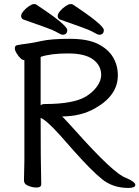

<svg xmlns="http://www.w3.org/2000/svg" viewBox="-20 -906 686 945"><path d="M288 -735Q281 -735 260.5 -747Q240 -759 192.5 -775.5Q145 -792 95 -810Q84 -815 84 -828Q84 -838 96 -852Q108 -866 123 -876Q138 -886 147 -886Q154 -886 158 -884Q311 -783 311 -758Q311 -735 288 -735ZM468 -735Q461 -735 440.5 -747Q420 -759 372.5 -775.5Q325 -792 275 -810Q264 -815 264 -828Q264 -838 276 -852Q288 -866 303 -876Q318 -886 327 -886Q334 -886 338 -884Q491 -783 491 -758Q491 -735 468 -735ZM180 -387Q185 -394 201 -394Q341 -394 403 -431Q437 -452 457.5 -480.5Q478 -509 478 -537Q478 -584 438 -613.5Q398 -643 315 -643Q230 -643 180 -626ZM612 19Q536 19 483 -23.5Q430 -66 343 -164L275 -241Q208 -315 180 -326Q180 -115 183 1Q183 17 159 17Q140 17 119 8.5Q98 0 98 -17L100 -116V-610Q82 -610 61 -645Q53 -658 53 -669Q53 -682 66 -684Q86 -688 112 -691Q138 -694 185.5 -704.5Q233 -715 323 -715Q412 -715 462.5 -689.5Q513 -664 536.5 -624Q560 -584 560 -535Q560 -436 448 -373Q378 -333 286 -333Q307 -312 350 -264Q540 -51 599 -31Q646 -11 646 4Q646 19 612 19Z"/></svg>

Font: LXGW WenKai Lite
Style: Bold
Weight: 700
Designer: LXGW / Fontworks Inc.
Foundry: LXGW / Fontworks Inc.
Version: Version 1.330;April 28, 2024